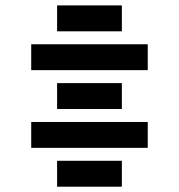

<svg xmlns="http://www.w3.org/2000/svg" viewBox="-20 -704 675 724"><path d="M439.5 -97.7V0H195.3V-97.7ZM195.3 -585.9V-683.6H439.5V-585.9ZM537.1 -537.1V-439.5H97.7V-537.1ZM439.5 -390.6V-293H195.3V-390.6ZM537.1 -244.1V-146.5H97.7V-244.1Z"/></svg>

Font: Trigram
Style: Regular
Weight: 400
Designer: GGBotNet
Foundry: GGBotNet
Version: 1.05